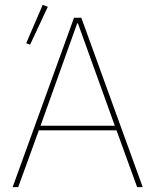

<svg xmlns="http://www.w3.org/2000/svg" viewBox="-20 -771 640 791"><path d="M177 -743 104 -587 88 -593 156 -751ZM568 0H545L460 -234H140L55 0H32L285 -698H315ZM453 -253 301 -675H298L147 -253Z"/></svg>

Font: IBM Plex Sans Thin
Style: Regular
Weight: 100
Designer: Mike Abbink, Paul van der Laan, Pieter van Rosmalen
Foundry: Bold Monday
Version: Version 3.0